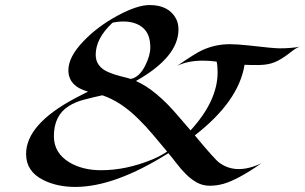

<svg xmlns="http://www.w3.org/2000/svg" viewBox="-20 -738 1220 769"><path d="M743.2 -215.8Q851.6 -334 851.6 -448.7Q851.6 -474.1 847.7 -491.2Q819.3 -495.1 792.5 -495.1Q733.4 -495.1 689.9 -474.6Q760.3 -522.9 786.1 -535.2Q839.8 -561 900.4 -561Q930.2 -561 979 -555.7Q1075.2 -544.4 1099.6 -544.4Q1145.5 -544.4 1180.2 -550.8Q1166.5 -546.4 1149.2 -532.7Q1131.8 -519 1119.6 -510.7Q1107.4 -502.4 1093.5 -495.1Q1079.6 -487.8 1065.4 -483.9Q1043 -477.5 1010.5 -477.5Q978 -477.5 959.5 -478.5Q936 -332 760.3 -195.8Q840.3 -99.1 858.9 -85.9Q926.8 -36.6 1026.9 -84Q935.1 -19.5 876 -2Q848.6 5.9 820.1 5.9Q791.5 5.9 768.1 -7.3Q744.6 -20.5 724.9 -40.3Q705.1 -60.1 687.7 -82.8Q670.4 -105.5 654.3 -124.5Q439.9 10.7 281.7 10.7Q208 10.7 152.3 -17.6Q84.5 -51.8 84.5 -121.1Q84.5 -240.2 281.2 -344.7Q309.1 -359.4 332.5 -371.1Q253.9 -392.6 253.9 -457Q253.9 -510.7 315.9 -574.7Q372.1 -632.8 450.7 -675.3Q529.3 -717.8 579.1 -717.8Q655.8 -717.8 685.1 -663.1Q694.8 -644.5 694.8 -620.1Q694.8 -509.3 524.4 -413.6Q604.5 -378.9 695.3 -271.5Q719.7 -242.7 743.2 -215.8ZM474.1 -651.9Q452.1 -651.9 430.7 -647Q363.3 -584.5 363.3 -518.6Q363.3 -471.2 413.6 -449.2Q438.5 -438.5 464.4 -432.4Q490.2 -426.3 503.4 -421.9Q538.1 -428.2 561.5 -475.1Q582 -515.6 582 -547.9Q582 -601.6 552.5 -626.7Q522.9 -651.9 474.1 -651.9ZM649.4 -130.9Q621.6 -163.6 593.5 -197.5Q565.4 -231.4 534.2 -261.7Q463.4 -332 389.6 -356.4Q352.5 -348.1 317.6 -339.1Q282.7 -330.1 255.9 -313.5Q195.8 -275.9 195.8 -192.4Q195.8 -124.5 259.3 -86.9Q312 -56.2 384.8 -56.2Q485.8 -56.2 590.8 -99.6Q623.5 -113.3 649.4 -130.9Z"/></svg>

Font: Fondamento
Style: Italic
Weight: 400
Italic angle: -12°
Version: Version 1.000